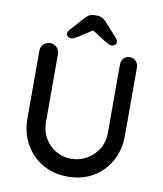

<svg xmlns="http://www.w3.org/2000/svg" viewBox="-96 -973 900 1057"><g transform="rotate(10 354.0 -444.5)"><path d="M578 -701Q600 -701 613 -686.5Q626 -672 626 -650V-271Q626 -191 591 -128Q556 -65 495 -29.5Q434 6 354 6Q275 6 213.5 -29.5Q152 -65 116.5 -128Q81 -191 81 -271V-650Q81 -672 96 -686.5Q111 -701 135 -701Q154 -701 169.5 -686.5Q185 -672 185 -650V-271Q185 -218 208.5 -178.5Q232 -139 271 -116.5Q310 -94 354 -94Q402 -94 442 -116.5Q482 -139 506.5 -178.5Q531 -218 531 -271V-650Q531 -672 543.5 -686.5Q556 -701 578 -701ZM369 -822 284 -766Q270 -758 259.5 -752.5Q249 -747 241 -747Q230 -747 222 -754Q214 -761 214 -769Q214 -776 217 -781Q220 -786 227 -794L295 -870Q306 -882 317.5 -888.5Q329 -895 346 -895H361Q378 -895 389.5 -888.5Q401 -882 413 -870L480 -795Q488 -786 490.5 -781Q493 -776 493 -769Q493 -761 485.5 -754Q478 -747 467 -747Q458 -747 448 -752.5Q438 -758 424 -766L338 -821Z"/></g></svg>

Font: Quicksand Light SemiBold
Style: Regular
Weight: 600
Version: Version 3.004